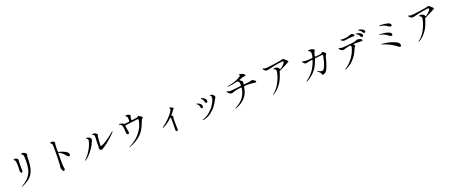

<svg xmlns="http://www.w3.org/2000/svg" viewBox="190 -2845 11620 4959"><g transform="rotate(-20 6000.0 -365.5)"><path d="M268 41Q268 37 285 28Q416 -46 484.5 -132.5Q553 -219 576.5 -319.5Q600 -420 600 -559Q600 -601 596 -665Q594 -709 575 -726Q564 -736 554 -740.5Q544 -745 540.5 -747.5Q537 -750 537 -755Q537 -769 576 -769Q590 -769 604 -767Q629 -761 657 -738Q685 -715 685 -699Q685 -691 678 -677Q677 -675 672.5 -663Q668 -651 668 -636Q668 -593 666 -535Q660 -373 624 -268Q588 -163 508.5 -90.5Q429 -18 288 41Q278 45 273 45Q268 45 268 41ZM354 -366Q354 -369 357 -405.5Q360 -442 360 -469Q360 -570 352 -614Q349 -633 343.5 -644Q338 -655 325 -662Q316 -667 310 -671Q304 -675 304 -680Q304 -687 317 -692.5Q330 -698 346 -698Q360 -698 369 -694Q402 -682 414.5 -669Q427 -656 427 -638Q427 -626 424 -611Q419 -584 419 -507L420 -429Q420 -409 422 -381Q424 -357 424 -351Q424 -331 415 -314.5Q406 -298 390 -298Q378 -298 366 -318Q354 -338 354 -366Z M1470 -478Q1568 -456 1643.5 -414Q1719 -372 1719 -317Q1719 -300 1710.5 -289Q1702 -278 1689 -278Q1662 -278 1618 -332Q1559 -407 1476 -452Q1468 -456 1461 -456Q1451 -456 1451 -447L1450 -283Q1450 -114 1455 -88Q1456 -81 1461 -56.5Q1466 -32 1466 -18Q1466 2 1453 17.5Q1440 33 1429 33Q1415 33 1402.5 10.5Q1390 -12 1382 -40.5Q1374 -69 1374 -80Q1374 -86 1378 -104.5Q1382 -123 1384 -153L1387 -234Q1389 -264 1390 -292.5Q1391 -321 1392 -346Q1395 -413 1395 -550Q1395 -660 1391 -695Q1388 -716 1379 -727.5Q1370 -739 1361.5 -745.5Q1353 -752 1350 -754Q1342 -760 1342 -764Q1342 -776 1361 -780Q1380 -784 1397 -784Q1431 -784 1453 -762Q1464 -751 1464 -736Q1464 -729 1463 -724Q1462 -719 1461 -715Q1460 -710 1456.5 -687Q1453 -664 1453 -636Q1453 -629 1452 -590Q1451 -551 1451 -502Q1451 -482 1470 -478Z M2501 -165Q2475 -188 2475 -209Q2475 -216 2479 -223Q2486 -235 2486 -277L2485 -352Q2485 -380 2486 -395L2489 -459Q2492 -494 2492 -518Q2492 -555 2482 -566Q2473 -576 2464 -581.5Q2455 -587 2444.5 -592Q2434 -597 2434 -601Q2434 -608 2444 -612Q2454 -616 2472 -616Q2495 -616 2519 -605.5Q2543 -595 2558.5 -579Q2574 -563 2574 -547Q2574 -540 2567 -530Q2560 -520 2558 -510Q2553 -481 2547.5 -390Q2542 -299 2541 -261Q2541 -247 2554 -247Q2577 -247 2638 -280.5Q2699 -314 2779 -371Q2859 -428 2935 -494Q2949 -507 2955 -507Q2960 -507 2960 -502Q2960 -494 2946 -479Q2907 -433 2834.5 -367Q2762 -301 2683.5 -241.5Q2605 -182 2547 -153Q2539 -149 2531 -149Q2517 -149 2501 -165ZM2034 -31Q2034 -36 2045 -47Q2136 -131 2204.5 -249.5Q2273 -368 2297 -471Q2302 -489 2302 -502Q2302 -529 2274 -546Q2255 -558 2255 -566Q2255 -574 2271 -574Q2302 -574 2335 -556Q2354 -546 2371.5 -526Q2389 -506 2389 -491Q2389 -483 2378 -463Q2368 -447 2361 -425Q2341 -364 2288.5 -284.5Q2236 -205 2171.5 -135.5Q2107 -66 2052 -32Q2044 -27 2039 -27Q2034 -27 2034 -31Z M3816 -574Q3816 -565 3812.5 -561Q3809 -557 3801 -553Q3790 -549 3784 -540Q3776 -529 3772 -520.5Q3768 -512 3759 -488Q3712 -358 3656 -267.5Q3600 -177 3502 -101.5Q3404 -26 3245 34Q3235 38 3228 38Q3223 38 3223 36Q3223 33 3241 23Q3432 -73 3533 -199Q3634 -325 3665 -421Q3696 -517 3696 -554Q3696 -575 3678 -575Q3671 -575 3574 -562.5Q3477 -550 3420 -543L3336 -532Q3326 -531 3321.5 -524.5Q3317 -518 3319 -508Q3322 -496 3326 -464L3334 -413L3340 -380Q3347 -342 3347 -334Q3347 -319 3338 -305.5Q3329 -292 3317 -292Q3301 -292 3286 -309Q3271 -326 3271 -354L3272 -378Q3272 -433 3262 -490.5Q3252 -548 3237 -566Q3229 -577 3214.5 -586.5Q3200 -596 3188 -599Q3182 -601 3178 -602.5Q3174 -604 3174 -607Q3174 -615 3181.5 -617Q3189 -619 3201 -619Q3218 -619 3252.5 -609Q3287 -599 3293 -591L3294 -590Q3297 -585 3304.5 -579.5Q3312 -574 3320 -575Q3338 -576 3414 -585L3437 -588Q3457 -590 3458 -609V-628Q3458 -660 3455 -685Q3452 -711 3447 -720.5Q3442 -730 3430 -739Q3424 -743 3419.5 -745.5Q3415 -748 3412 -750.5Q3409 -753 3409 -757Q3409 -764 3418.5 -769.5Q3428 -775 3441 -775Q3454 -775 3482.5 -766.5Q3511 -758 3523 -747Q3539 -732 3539 -723Q3539 -716 3534 -708Q3529 -700 3528 -698Q3519 -683 3519 -633V-620Q3519 -610 3525 -604.5Q3531 -599 3542 -601L3576 -605Q3660 -615 3672 -618Q3684 -621 3702 -635Q3703 -636 3709.5 -640.5Q3716 -645 3721 -645Q3730 -645 3762 -624Q3794 -603 3805 -593Q3816 -582 3816 -574Z M4644 -514Q4644 -507 4632.5 -499.5Q4621 -492 4618 -487Q4579 -430 4536 -381Q4528 -371 4528 -366Q4528 -360 4535 -356Q4545 -352 4550 -349Q4564 -342 4564 -329Q4564 -322 4560 -306Q4555 -289 4554 -269L4553 -168Q4553 -41 4557 -14Q4560 7 4560 20Q4560 61 4534 61Q4516 61 4505.5 49.5Q4495 38 4495 14Q4495 10 4497 -50Q4499 -110 4499 -166L4498 -276Q4498 -294 4496 -303Q4495 -309 4491.5 -313Q4488 -317 4483 -317Q4475 -317 4467 -309Q4362 -207 4234 -143Q4224 -138 4218 -138Q4210 -138 4210 -142Q4210 -149 4227 -161Q4329 -235 4404 -311.5Q4479 -388 4519 -447Q4559 -506 4559 -528Q4559 -538 4555 -545Q4551 -551 4547 -554Q4543 -557 4542 -558Q4540 -562 4540 -563Q4540 -571 4557 -571Q4586 -571 4609 -558Q4621 -551 4632.5 -538Q4644 -525 4644 -514Z M5457 -405Q5451 -434 5441.5 -454Q5432 -474 5402 -504Q5393 -513 5393 -518Q5393 -524 5401 -524Q5419 -524 5450 -507.5Q5481 -491 5504 -464Q5527 -437 5527 -407Q5527 -388 5517 -375Q5507 -362 5491 -362Q5479 -362 5470 -373Q5461 -384 5457 -405ZM5248 21Q5248 15 5267 9Q5361 -20 5446 -90Q5531 -160 5590 -247.5Q5649 -335 5668 -414Q5674 -440 5674 -456Q5674 -479 5658 -492Q5654 -495 5647.5 -499.5Q5641 -504 5641 -507Q5641 -512 5646 -515Q5651 -518 5657 -518Q5673 -518 5692 -513Q5716 -506 5738 -479.5Q5760 -453 5760 -426Q5760 -418 5757 -413Q5754 -408 5747.5 -401.5Q5741 -395 5738 -390Q5735 -386 5732.5 -380.5Q5730 -375 5727 -369Q5689 -295 5638.5 -221.5Q5588 -148 5496.5 -74.5Q5405 -1 5281 24Q5269 27 5259 27Q5254 27 5251 25Q5248 23 5248 21ZM5305 -312Q5304 -317 5300.5 -336Q5297 -355 5284 -375Q5271 -395 5248 -410Q5238 -417 5238 -422Q5238 -430 5249 -430Q5260 -430 5291 -416Q5322 -402 5347.5 -376.5Q5373 -351 5373 -316Q5373 -299 5366 -285Q5359 -271 5344 -271Q5315 -271 5305 -312Z M6886 -444Q6886 -432 6880.5 -427.5Q6875 -423 6864 -423Q6863 -423 6829 -427Q6728 -440 6656 -440Q6627 -440 6567 -438Q6547 -436 6546 -418Q6520 -234 6418 -127.5Q6316 -21 6161 32Q6152 35 6147 35Q6142 35 6142 30Q6142 26 6152 20Q6314 -64 6387 -169.5Q6460 -275 6477 -408V-410Q6477 -420 6471 -425Q6465 -430 6455 -429Q6337 -414 6275 -396L6250 -387Q6208 -370 6184 -370Q6163 -370 6129.5 -392Q6096 -414 6081 -444Q6075 -454 6075 -459Q6075 -464 6079 -464Q6082 -464 6090 -460Q6135 -440 6186 -440Q6210 -440 6274 -448Q6311 -454 6461 -469Q6482 -471 6482 -490V-509Q6482 -548 6474.5 -567Q6467 -586 6442 -602L6441 -603Q6426 -611 6413 -607Q6255 -567 6156 -564Q6144 -564 6144 -569Q6144 -575 6156 -577Q6291 -601 6377 -633.5Q6463 -666 6526 -712Q6543 -724 6543 -735Q6543 -741 6538 -744.5Q6533 -748 6525 -751Q6517 -754 6517 -756Q6517 -764 6540 -764Q6559 -764 6591 -758Q6612 -754 6634 -741Q6656 -728 6670.5 -712Q6685 -696 6685 -685Q6685 -679 6675 -676Q6665 -673 6638 -671Q6620 -670 6602.5 -665Q6585 -660 6557 -649L6534 -641L6510 -633Q6496 -629 6496 -622Q6496 -615 6507 -609Q6524 -600 6547 -580Q6566 -563 6566 -543Q6566 -528 6557 -504L6556 -502L6555 -499Q6555 -492 6561 -485.5Q6567 -479 6576 -480L6610 -483L6661 -487Q6688 -489 6715 -493Q6742 -497 6753 -502Q6758 -504 6768 -509Q6778 -514 6788 -514Q6797 -514 6821.5 -502.5Q6846 -491 6866 -475Q6886 -459 6886 -444Z M7846 -648Q7846 -642 7839 -636Q7830 -628 7810 -620L7783 -605Q7752 -587 7684 -552.5Q7616 -518 7561 -494Q7547 -489 7542 -473Q7536 -443 7529 -422Q7504 -348 7473.5 -280Q7443 -212 7373 -122.5Q7303 -33 7198 25Q7188 31 7184 31Q7178 31 7178 26Q7178 23 7184 18Q7190 13 7191 12Q7287 -57 7351.5 -166Q7416 -275 7447.5 -374Q7479 -473 7479 -509Q7479 -542 7463.5 -559.5Q7448 -577 7416 -585Q7410 -587 7410 -591Q7410 -598 7425.5 -601.5Q7441 -605 7462 -605Q7492 -605 7515.5 -594Q7539 -583 7552 -568Q7565 -553 7565 -542Q7571 -530 7580 -530Q7585 -530 7589 -533Q7669 -584 7715 -649Q7728 -669 7728 -678Q7728 -697 7690 -697Q7671 -697 7583.5 -682.5Q7496 -668 7446 -658Q7416 -652 7365 -639Q7330 -630 7296.5 -622.5Q7263 -615 7247 -615Q7226 -615 7198 -633Q7170 -651 7160 -670Q7155 -680 7155 -688Q7155 -699 7162 -699Q7165 -699 7174 -694.5Q7183 -690 7190 -688Q7212 -681 7248 -681Q7273 -681 7302 -684Q7345 -688 7487.5 -708Q7630 -728 7659 -736Q7717 -754 7731 -754Q7738 -754 7753 -742Q7794 -707 7820 -682.5Q7846 -658 7846 -648Z M8834 -504Q8834 -497 8825 -486Q8816 -475 8813 -471Q8801 -454 8798 -441Q8765 -285 8709 -148Q8679 -75 8640.5 -46Q8602 -17 8573 -17Q8560 -17 8551.5 -23.5Q8543 -30 8543 -44Q8543 -57 8539.5 -64Q8536 -71 8527 -83Q8519 -95 8481 -126Q8473 -132 8464 -141Q8455 -150 8455 -154Q8455 -158 8460 -158Q8464 -158 8473 -154Q8475 -153 8512 -133.5Q8549 -114 8576 -114Q8591 -114 8611 -125Q8631 -136 8648 -171Q8682 -242 8702.5 -311Q8723 -380 8731.5 -428.5Q8740 -477 8740 -491Q8740 -503 8723 -503Q8704 -503 8534 -486Q8516 -485 8511 -468Q8477 -366 8435 -287Q8384 -192 8295 -111.5Q8206 -31 8124 7Q8114 12 8109 12Q8105 12 8105 9Q8105 4 8117 -5Q8310 -143 8400 -348Q8418 -388 8441 -451Q8442 -454 8442 -459Q8442 -467 8437 -470.5Q8432 -474 8422 -473L8414 -472Q8319 -457 8290 -450Q8284 -448 8275 -445.5Q8266 -443 8259 -443Q8234 -443 8214.5 -459Q8195 -475 8183.5 -494Q8172 -513 8172 -519Q8172 -524 8178 -524Q8181 -524 8188.5 -521.5Q8196 -519 8202 -517Q8244 -504 8282 -504Q8300 -504 8443 -514Q8462 -516 8466 -533Q8481 -592 8481 -638Q8481 -693 8438 -710L8424 -715Q8415 -719 8415 -725Q8415 -730 8420 -733Q8433 -741 8465 -741Q8505 -741 8544.5 -726Q8584 -711 8584 -688Q8584 -680 8576 -669Q8564 -653 8553 -624L8544 -590L8533 -546Q8532 -543 8532 -538Q8532 -520 8552 -522Q8672 -533 8686 -536Q8704 -540 8729 -559Q8732 -561 8741 -567Q8750 -573 8756 -573Q8767 -573 8800.5 -543.5Q8834 -514 8834 -504Z M9976 -698Q9976 -681 9966 -673Q9956 -665 9945 -665Q9924 -665 9909 -691Q9894 -717 9879.5 -733Q9865 -749 9840 -765Q9833 -770 9826 -773Q9819 -776 9814.5 -779.5Q9810 -783 9810 -786Q9810 -793 9824 -793Q9846 -793 9882.5 -782Q9919 -771 9947.5 -749.5Q9976 -728 9976 -698ZM9316 -684Q9303 -700 9303 -706Q9303 -712 9310 -712Q9315 -712 9323 -710Q9331 -708 9338 -706Q9348 -704 9362 -704Q9390 -704 9402 -705Q9455 -708 9489 -716.5Q9523 -725 9557 -738Q9560 -739 9577 -745Q9594 -751 9608 -751Q9633 -751 9658 -734Q9683 -717 9683 -701Q9683 -690 9669.5 -683.5Q9656 -677 9632 -677L9595 -679Q9550 -679 9446 -662Q9402 -655 9394 -655Q9369 -655 9348 -663Q9327 -671 9316 -684ZM9889 -622Q9889 -605 9879 -596.5Q9869 -588 9855 -588Q9826 -588 9816 -614Q9805 -642 9788.5 -662.5Q9772 -683 9745 -698Q9742 -700 9734.5 -703.5Q9727 -707 9723.5 -710.5Q9720 -714 9720 -717Q9720 -724 9733 -724Q9746 -724 9784 -714Q9822 -704 9855.5 -681.5Q9889 -659 9889 -622ZM9831 -510Q9831 -498 9823.5 -493Q9816 -488 9800 -488L9763 -490Q9688 -493 9670 -493Q9617 -493 9590 -492Q9575 -491 9575 -484Q9575 -477 9585 -470Q9606 -452 9606 -437Q9606 -432 9602 -427Q9598 -422 9593 -418Q9591 -416 9585 -410.5Q9579 -405 9576 -397Q9537 -298 9489 -218Q9441 -138 9362 -65.5Q9283 7 9168 58Q9159 62 9153 62Q9147 62 9147 59Q9147 55 9161 46Q9425 -133 9506 -423Q9509 -437 9509 -447Q9509 -461 9496 -476Q9486 -485 9469 -482Q9403 -473 9339 -452Q9321 -446 9304.5 -442Q9288 -438 9273 -438Q9254 -438 9231.5 -451.5Q9209 -465 9193.5 -484Q9178 -503 9178 -515Q9178 -523 9184 -523Q9187 -523 9196.5 -519.5Q9206 -516 9211 -514Q9224 -509 9247.5 -506Q9271 -503 9293 -503Q9316 -504 9383.5 -509.5Q9451 -515 9524.5 -523Q9598 -531 9627 -539Q9666 -550 9686 -562Q9691 -565 9695 -566.5Q9699 -568 9707 -568Q9729 -568 9758.5 -561Q9788 -554 9809.5 -540.5Q9831 -527 9831 -510Z M10580 -614Q10488 -686 10372 -693Q10368 -693 10366 -694Q10359 -694 10359 -700Q10359 -705 10366 -708Q10378 -712 10415 -712Q10508 -712 10589.5 -689.5Q10671 -667 10671 -620Q10671 -589 10641 -589Q10612 -589 10580 -614ZM10511 -384Q10463 -421 10416.5 -446Q10370 -471 10301 -479Q10295 -480 10289.5 -481.5Q10284 -483 10284 -487Q10284 -495 10307 -495Q10343 -495 10411.5 -487.5Q10480 -480 10543 -455.5Q10606 -431 10606 -385Q10606 -371 10598.5 -362.5Q10591 -354 10578 -354Q10550 -354 10511 -384ZM10630 -45Q10565 -99 10465 -150Q10365 -201 10270 -228Q10268 -229 10261 -230.5Q10254 -232 10252 -234Q10250 -236 10250 -239Q10250 -245 10262 -245Q10293 -245 10407 -225Q10521 -205 10621 -161Q10721 -117 10721 -48Q10721 -32 10711.5 -22Q10702 -12 10689 -12Q10668 -12 10630 -45Z M11846 -648Q11846 -642 11839 -636Q11830 -628 11810 -620L11783 -605Q11752 -587 11684 -552.5Q11616 -518 11561 -494Q11547 -489 11542 -473Q11536 -443 11529 -422Q11504 -348 11473.5 -280Q11443 -212 11373 -122.5Q11303 -33 11198 25Q11188 31 11184 31Q11178 31 11178 26Q11178 23 11184 18Q11190 13 11191 12Q11287 -57 11351.5 -166Q11416 -275 11447.5 -374Q11479 -473 11479 -509Q11479 -542 11463.5 -559.5Q11448 -577 11416 -585Q11410 -587 11410 -591Q11410 -598 11425.5 -601.5Q11441 -605 11462 -605Q11492 -605 11515.5 -594Q11539 -583 11552 -568Q11565 -553 11565 -542Q11571 -530 11580 -530Q11585 -530 11589 -533Q11669 -584 11715 -649Q11728 -669 11728 -678Q11728 -697 11690 -697Q11671 -697 11583.5 -682.5Q11496 -668 11446 -658Q11416 -652 11365 -639Q11330 -630 11296.5 -622.5Q11263 -615 11247 -615Q11226 -615 11198 -633Q11170 -651 11160 -670Q11155 -680 11155 -688Q11155 -699 11162 -699Q11165 -699 11174 -694.5Q11183 -690 11190 -688Q11212 -681 11248 -681Q11273 -681 11302 -684Q11345 -688 11487.5 -708Q11630 -728 11659 -736Q11717 -754 11731 -754Q11738 -754 11753 -742Q11794 -707 11820 -682.5Q11846 -658 11846 -648Z"/></g></svg>

Font: Shippori Mincho B1
Style: Regular
Weight: 400
Designer: FONTDASU
Foundry: FONTDASU / Google Inc. / but / Adobe
Version: Version 3.110; ttfautohint (v1.8.3)